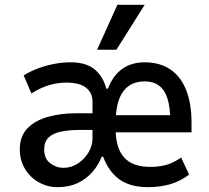

<svg xmlns="http://www.w3.org/2000/svg" viewBox="-20 -766 867 795"><path d="M218 9Q176 9 140 -11.5Q104 -32 83 -67.5Q62 -103 62 -148Q62 -202 93.5 -234.5Q125 -267 178 -282Q231 -297 295 -297H387V-228H311Q266 -228 232.5 -221Q199 -214 181 -196.5Q163 -179 163 -147Q163 -109 188 -90Q213 -71 242 -71Q275 -71 302.5 -89Q330 -107 346.5 -135Q363 -163 363 -193V-345Q363 -382 336 -403Q309 -424 254 -424Q217 -424 180.5 -412.5Q144 -401 110 -379L78 -454Q108 -472 139.5 -483.5Q171 -495 204.5 -501.5Q238 -508 272 -508Q336 -508 371.5 -479Q407 -450 420 -399H427Q448 -454 486.5 -481Q525 -508 579 -508Q641 -508 684.5 -479Q728 -450 750.5 -394Q773 -338 773 -258V-218H435V-289H703L685 -267Q685 -321 673.5 -357.5Q662 -394 638.5 -411.5Q615 -429 580 -429Q520 -429 489.5 -386.5Q459 -344 459 -260V-230Q459 -153 494 -114Q529 -75 601 -75Q642 -75 672.5 -84.5Q703 -94 730 -114L763 -43Q726 -15 684 -3Q642 9 593 9Q543 9 507 -5.5Q471 -20 446.5 -48.5Q422 -77 407 -117H401Q387 -81 361 -52Q335 -23 299.5 -7Q264 9 218 9ZM382 -560 466 -746H579L462 -560Z"/></svg>

Font: Nunito Sans 7pt Condensed SemiBold
Style: Regular
Weight: 600
Width: 3
Designer: Vernon Adams
Foundry: Vernon Adams
Version: Version 3.101;gftools[0.9.27]